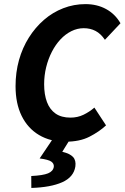

<svg xmlns="http://www.w3.org/2000/svg" viewBox="-20 -684 612 943"><path d="M301.1 12Q227.1 12 171.9 -20.8Q116.7 -53.5 86.5 -114.5Q56.4 -175.5 56.4 -260.8Q56.4 -328.7 73.3 -389.1Q90.3 -449.5 121.9 -499.6Q153.5 -549.7 196.1 -586.6Q238.7 -623.5 290.7 -643.6Q342.7 -663.8 399.9 -663.8Q456.4 -663.8 500.9 -639.6Q545.4 -615.4 571.7 -569.8L495.3 -488.5Q474.8 -518.8 449.1 -532.1Q423.5 -545.5 391.3 -545.5Q359.7 -545.5 330.4 -530.9Q301.1 -516.3 277 -490.5Q252.8 -464.7 234.8 -429.7Q216.8 -394.7 206.8 -354.1Q196.8 -313.5 196.8 -270.1Q196.8 -219.6 210.6 -182.9Q224.4 -146.2 252.9 -126.2Q281.4 -106.3 326.1 -106.3Q361 -106.3 390.1 -120.4Q419.2 -134.5 443.6 -155.5L500.8 -68.2Q466.8 -36.7 419.1 -12.4Q371.4 12 301.1 12ZM133.9 239.1 133.5 180.5Q191.4 177.6 216.2 167.3Q241 157 244.3 135.3Q246 119.7 231.9 109.7Q217.8 99.7 174.7 94.2L240.6 -3.6H326.3L285.9 61.4Q323.4 70.4 338.8 87.1Q354.3 103.8 350.1 133.9Q341.9 186 285.5 211.1Q229.1 236.2 133.9 239.1Z"/></svg>

Font: Source Sans Variable
Style: Italic
Weight: 200
Italic angle: -11°
Designer: Paul D. Hunt
Foundry: Adobe Systems Incorporated
Version: Version 3.006;hotconv 1.0.111;makeotfexe 2.5.65597